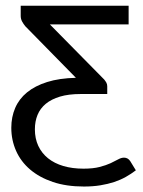

<svg xmlns="http://www.w3.org/2000/svg" viewBox="-20 -498 514 688"><path d="M54.2 -477.5H440.9V-410.6H158.7L353.5 -212.9Q357.9 -207.5 361.1 -201.9Q364.3 -196.3 364.3 -188.5V-161.1H269Q226.1 -161.1 195.1 -151.9Q164.1 -142.6 144 -126Q124 -109.4 114.5 -86.2Q105 -63 105 -34.7Q105 -1.5 117.2 24.7Q129.4 50.8 152.1 69.1Q174.8 87.4 207 96.9Q239.3 106.4 279.3 106.4Q313.5 106.4 336.9 100.3Q360.4 94.2 376.5 86.7Q392.6 79.1 403.6 73Q414.6 66.9 424.3 66.9Q438.5 66.9 446.8 79.6L466.8 112.3Q450.2 125 431.2 135.7Q412.1 146.5 389.4 154.1Q366.7 161.6 339.8 166Q313 170.4 280.8 170.4Q217.8 170.4 169.4 154.1Q121.1 137.7 87.9 109.4Q54.7 81.1 37.6 42.5Q20.5 3.9 20.5 -40Q20.5 -78.6 34.4 -111.1Q48.3 -143.6 76.9 -167Q105.5 -190.4 148.9 -204.1Q192.4 -217.8 252 -219.2L70.8 -403.8Q64 -412.1 59.1 -421.1Q54.2 -430.2 54.2 -441.4Z"/></svg>

Font: Carlito
Style: Regular
Weight: 400
Designer: Lukasz Dziedzic
Foundry: tyPoland Lukasz Dziedzic
Version: Version 1.103; Beta1; all basic design good, some composites